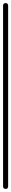

<svg xmlns="http://www.w3.org/2000/svg" viewBox="-20 -1230 73 1250"><path d="M0 -17H33V-1194H0ZM17 -33Q9 -33 4.5 -28.5Q0 -24 0 -17Q0 -9 4.5 -4.5Q9 0 17 0Q24 0 28.5 -4.5Q33 -9 33 -17Q33 -24 28.5 -28.5Q24 -33 17 -33ZM17 -1210Q9 -1210 4.5 -1205.5Q0 -1201 0 -1194Q0 -1186 4.5 -1181.5Q9 -1177 17 -1177Q24 -1177 28.5 -1181.5Q33 -1186 33 -1194Q33 -1201 28.5 -1205.5Q24 -1210 17 -1210Z"/></svg>

Font: Wavefont Light
Style: Regular
Weight: 300
Version: Version 3.004;gftools[0.9.33]